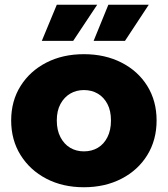

<svg xmlns="http://www.w3.org/2000/svg" viewBox="-20 -779 706 808"><path d="M333 9Q244 9 175 -27Q106 -63 66.5 -126.5Q27 -190 27 -272Q27 -354 66.5 -417Q106 -480 175 -515.5Q244 -551 333 -551Q422 -551 491.5 -515.5Q561 -480 600 -417Q639 -354 639 -272Q639 -190 600 -126.5Q561 -63 491.5 -27Q422 9 333 9ZM333 -142Q366 -142 391.5 -157Q417 -172 432 -201.5Q447 -231 447 -272Q447 -313 432 -341.5Q417 -370 391.5 -385Q366 -400 333 -400Q301 -400 275.5 -385Q250 -370 234.5 -341.5Q219 -313 219 -272Q219 -231 234.5 -201.5Q250 -172 275.5 -157Q301 -142 333 -142ZM374 -607 436 -759H606L506 -607ZM156 -607 219 -759H389L288 -607Z"/></svg>

Font: MOST Montserrat ExtraBold
Style: Regular
Weight: 800
Designer: Julieta Ulanovsky
Foundry: Julieta Ulanovsky
Version: Version 8.000;March 11, 2024;FontCreator 15.0.0.2926 64-bit